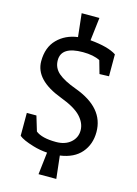

<svg xmlns="http://www.w3.org/2000/svg" viewBox="-146 -933 825 1159"><g transform="rotate(15 267.0 -354.0)"><path d="M309 -713Q422 -703 473 -669V-532L414 -530L391 -611Q350 -632 284 -632Q149 -632 149 -546Q149 -498 185.5 -466.5Q222 -435 299 -407Q487 -338 487 -187Q487 -110 442 -57.5Q397 -5 310 7L326 149H215L231 10Q185 7 142 -6Q75 -26 51 -47V-190H111L139 -97Q178 -66 266 -66Q323 -66 357.5 -96Q392 -126 392 -171.5Q392 -217 354.5 -257.5Q317 -298 226 -332Q54 -397 54 -514Q54 -601 104 -651.5Q154 -702 231 -712L215 -857H326Z"/></g></svg>

Font: Belgrano
Style: Regular
Weight: 400
Version: Version 1.002